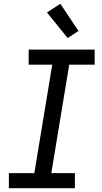

<svg xmlns="http://www.w3.org/2000/svg" viewBox="-20 -998 540 1018"><path d="M27 0V-80H162L257 -655H132V-735H482V-655H347L252 -80H377V0ZM339 -796 229 -932 300 -978 396 -834Z"/></svg>

Font: Iosevka Curly Medium
Style: Italic
Weight: 500
Italic angle: -9°
Monospace: yes
Designer: Belleve Invis
Foundry: Belleve Invis
Version: Version 22.1.2; ttfautohint (v1.8.4)